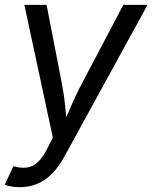

<svg xmlns="http://www.w3.org/2000/svg" viewBox="-29 -566 630 794"><path d="M-9.3 197.8 25.9 121.6 34.2 123.5Q61 129.9 83.7 126.7Q106.4 123.5 126.7 105.2Q147 86.9 166.5 48.3L189.5 2.9L71.8 -545.9H163.6L226.6 -222.2Q236.3 -171.9 241 -121.8Q245.6 -71.8 252 -24.9H219.7Q241.7 -71.8 262.7 -121.8Q283.7 -171.9 310.5 -222.2L481 -545.9H581.1L237.3 81.5Q213.9 124.5 185.8 152.6Q157.7 180.7 124.8 194.3Q91.8 208 52.7 208Q31.2 208 14.4 204.6Q-2.4 201.2 -9.3 197.8Z"/></svg>

Font: Inter
Style: Italic
Weight: 400
Italic angle: -9.3988°
Designer: Rasmus Andersson
Foundry: rsms
Version: Version 4.001;git-66647c0bb